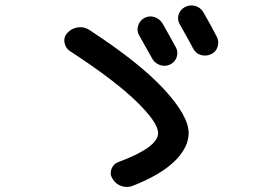

<svg xmlns="http://www.w3.org/2000/svg" viewBox="-20 -749 1040 730"><path d="M246.1 -554.7Q228.5 -566.4 225.1 -587.9Q221.7 -609.4 237.3 -625Q252.9 -641.6 276.4 -645Q299.8 -648.4 320.3 -634.8Q511.7 -509.8 604.5 -408.7Q697.3 -307.6 697.3 -243.2Q697.3 -188.5 644 -136.2Q590.8 -84 483.4 -42Q461.9 -34.2 440.4 -42Q418.9 -49.8 407.2 -70.3Q396.5 -86.9 403.8 -106.4Q411.1 -126 429.7 -132.8Q581.1 -188.5 581.1 -243.2Q581.1 -283.2 497.6 -364.3Q414.1 -445.3 246.1 -554.7ZM529.3 -680.7Q547.9 -690.4 567.4 -684.1Q586.9 -677.7 597.7 -660.2Q631.8 -600.6 648.4 -569.3Q658.2 -551.8 651.9 -532.2Q645.5 -512.7 627 -503.9Q608.4 -495.1 588.9 -501.5Q569.3 -507.8 558.6 -526.4Q523.4 -589.8 508.8 -615.2Q499 -631.8 505.4 -651.9Q511.7 -671.9 529.3 -680.7ZM753.9 -701.2Q788.1 -641.6 803.7 -610.4Q813.5 -592.8 807.6 -572.3Q801.8 -551.8 782.7 -543Q763.7 -534.2 743.7 -540Q723.6 -545.9 713.9 -565.4Q698.2 -595.7 664.1 -655.3Q653.3 -672.9 658.7 -692.4Q664.1 -711.9 683.1 -722.2Q702.1 -732.4 723.1 -726.1Q744.1 -719.7 753.9 -701.2Z"/></svg>

Font: Rounded-X Mgen+ 2m medium
Style: Regular
Weight: 500
Designer: [Source Han Sans]
Ryoko NISHIZUKA  (kana & ideographs); Paul D. Hunt (Latin, Greek & Cyrillic); Wenlong ZHANG  (bopomofo
Version: Version 1.059.20150602